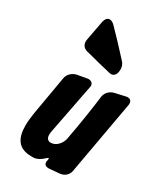

<svg xmlns="http://www.w3.org/2000/svg" viewBox="-220 -1009 943 1091"><g transform="rotate(30 251.0 -463.5)"><path d="M361 -697C361 -716 358 -730 345 -745L298 -796C273 -823 250 -848 227 -871L203 -896C190 -910 178 -917 166 -917C150 -917 139 -903 134 -876L131 -859C126 -832 121 -806 116 -779L111 -752C110 -749 110 -745 110 -740C110 -723 118 -703 145 -695L174 -688C218 -676 262 -665 306 -655L313 -653C318 -652 323 -651 326 -651C341 -651 357 -661 360 -688ZM396 -568C368 -561 347 -539 343 -511C335 -446 319 -334 295 -207C287 -174 260 -142 224 -142C204 -142 195 -158 195 -177C195 -184 196 -193 198 -204L260 -523C261 -528 262 -532 262 -535C262 -551 251 -563 232 -563C229 -563 226 -563 222 -562L160 -551C131 -544 109 -523 104 -495L60 -240C55 -209 52 -181 52 -156C52 -74 81 -20 169 -20H183C204 -21 225 -32 247 -53C252 -58 256 -61 259 -61C260 -61 261 -60 261 -57C261 -55 261 -52 260 -48C259 -43 258 -39 258 -35C258 -14 273 -10 291 -10L358 -16C387 -19 410 -38 415 -66L501 -547C502 -551 502 -555 502 -558C502 -575 492 -585 475 -585C471 -585 467 -584 462 -583Z"/></g></svg>

Font: Bangerz
Style: Bold
Weight: 700
Designer: vernon adams
Foundry: Vernon Adams
Version: Version 2.10;December 28, 2023;FontCreator 13.0.0.2683 64-bi